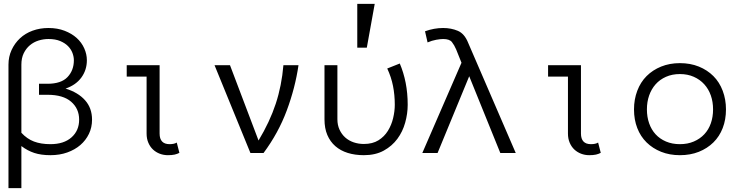

<svg xmlns="http://www.w3.org/2000/svg" viewBox="-20 -793 3861 995"><path d="M241.2 11.2Q192.9 11.2 157.5 -0.5Q122.1 -12.2 90.8 -36.1V182.1H23.9V-458Q23.9 -499 40 -533.9Q56.2 -568.8 83.5 -594.5Q110.8 -620.1 148.9 -634Q187 -647.9 231 -647.9Q277.8 -647.9 314.9 -633.5Q352.1 -619.1 377.4 -596.2Q402.8 -573.2 416.5 -542.7Q430.2 -512.2 430.2 -481Q430.2 -430.2 401.6 -391.1Q373 -352.1 319.8 -334Q384.8 -314 420.9 -273.4Q457 -232.9 457 -172.9Q457 -132.8 440.9 -99.4Q424.8 -65.9 396.5 -41.5Q368.2 -17.1 328.6 -2.9Q289.1 11.2 241.2 11.2ZM241.2 -45.9Q311 -45.9 350.6 -81.1Q390.1 -116.2 390.1 -172.9Q390.1 -230 348.6 -265.9Q307.1 -301.8 226.1 -301.8H182.1V-358.9H226.1Q296.9 -358.9 329.8 -393.6Q362.8 -428.2 362.8 -481Q362.8 -499 355.5 -518.6Q348.1 -538.1 332.5 -554Q316.9 -569.8 292 -580.3Q267.1 -590.8 231 -590.8Q205.1 -590.8 179.9 -583Q154.8 -575.2 135 -558.6Q115.2 -542 103 -517.1Q90.8 -492.2 90.8 -458V-105Q120.1 -73.2 156 -59.6Q191.9 -45.9 241.2 -45.9Z M909.7 -1Q898.9 4.9 885 8.1Q871.1 11.2 850.1 11.2Q828.1 11.2 808.1 3.7Q788.1 -3.9 772.9 -18.1Q757.8 -32.2 748.8 -53.2Q739.7 -74.2 739.7 -101.1V-396H636.7V-455.1H807.1V-101.1Q807.1 -45.9 858.9 -45.9Q882.8 -45.9 896 -54.2Z M1526.9 -455.1Q1509.8 -337.9 1466.3 -220.9Q1422.9 -104 1345.7 0H1277.8L1091.8 -455.1H1171.9L1319.8 -64.9Q1377.9 -161.1 1408.9 -255.1Q1439.9 -349.1 1448.7 -455.1Z M1865.7 11.2Q1819.8 11.2 1782.2 -0.5Q1744.6 -12.2 1717.8 -35.6Q1690.9 -59.1 1676.3 -93.5Q1661.6 -127.9 1661.6 -174.8V-455.1H1728.5V-174.8Q1728.5 -145 1739.5 -121.1Q1750.5 -97.2 1769 -80.6Q1787.6 -64 1812.7 -55.4Q1837.9 -46.9 1865.7 -46.9Q1910.6 -46.9 1941.2 -65.9Q1971.7 -85 1990.2 -115Q2008.8 -145 2017.3 -180.9Q2025.9 -216.8 2025.9 -250Q2025.9 -300.8 2016.8 -346.9Q2007.8 -393.1 1986.8 -438L2051.8 -463.9Q2071.8 -417 2082.3 -363.5Q2092.8 -310.1 2092.8 -250Q2092.8 -204.1 2079.8 -157.5Q2066.9 -110.8 2039.3 -73.5Q2011.7 -36.1 1968.8 -12.5Q1925.8 11.2 1865.7 11.2ZM1921.9 -772.9 1880.9 -545.9H1831.5V-772.9Z M2572.8 0 2411.6 -397.9 2247.6 0H2168.5L2371.6 -467.8L2343.8 -537.1Q2334.5 -559.1 2322 -575Q2309.6 -590.8 2276.4 -590.8Q2262.7 -590.8 2240.7 -586.9Q2218.8 -583 2195.8 -573.2L2182.6 -630.9Q2229.5 -647.9 2276.4 -647.9Q2318.4 -647.9 2353 -633.1Q2387.7 -618.2 2406.7 -569.8L2652.8 0Z M3093.3 -1Q3082.5 4.9 3068.6 8.1Q3054.7 11.2 3033.7 11.2Q3011.7 11.2 2991.7 3.7Q2971.7 -3.9 2956.5 -18.1Q2941.4 -32.2 2932.4 -53.2Q2923.3 -74.2 2923.3 -101.1V-396H2820.3V-455.1H2990.7V-101.1Q2990.7 -45.9 3042.5 -45.9Q3066.4 -45.9 3079.6 -54.2Z M3742.2 -226.1Q3742.2 -172.9 3725.3 -129.4Q3708.5 -85.9 3677 -54.9Q3645.5 -23.9 3601.6 -6.3Q3557.6 11.2 3503.4 11.2Q3450.2 11.2 3406.2 -6.3Q3362.3 -23.9 3330.8 -54.9Q3299.3 -85.9 3282.5 -129.4Q3265.6 -172.9 3265.6 -226.1Q3265.6 -277.8 3282.5 -322.5Q3299.3 -367.2 3330.8 -398.7Q3362.3 -430.2 3406.2 -448Q3450.2 -465.8 3503.4 -465.8Q3557.6 -465.8 3601.6 -448Q3645.5 -430.2 3677 -398.7Q3708.5 -367.2 3725.3 -322.5Q3742.2 -277.8 3742.2 -226.1ZM3675.3 -226.1Q3675.3 -265.1 3663.8 -298.1Q3652.3 -331.1 3629.9 -356Q3607.4 -380.9 3575.4 -395Q3543.5 -409.2 3503.4 -409.2Q3463.4 -409.2 3431.4 -395Q3399.4 -380.9 3377.4 -356Q3355.5 -331.1 3344 -298.1Q3332.5 -265.1 3332.5 -226.1Q3332.5 -187 3344 -154.1Q3355.5 -121.1 3377.4 -97.2Q3399.4 -73.2 3431.4 -59.6Q3463.4 -45.9 3503.4 -45.9Q3543.5 -45.9 3575.4 -59.6Q3607.4 -73.2 3629.9 -97.2Q3652.3 -121.1 3663.8 -154.1Q3675.3 -187 3675.3 -226.1Z"/></svg>

Font: Anonymous Pro
Style: Regular
Weight: 400
Monospace: yes
Designer: Mark Simonson
Version: Version 1.003